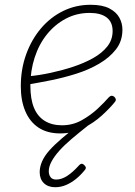

<svg xmlns="http://www.w3.org/2000/svg" viewBox="-20 -539 566 803"><path d="M232 19Q178 19 141.5 -5Q105 -29 86 -73.5Q67 -118 67 -178Q67 -250 89.5 -312Q112 -374 151.5 -420.5Q191 -467 244 -493Q297 -519 359 -519Q408 -519 437 -504Q466 -489 479 -465.5Q492 -442 492 -415Q492 -367 465 -332.5Q438 -298 394.5 -272.5Q351 -247 298.5 -230.5Q246 -214 194 -203.5Q142 -193 99 -186L100 -220Q144 -224 192.5 -234.5Q241 -245 286.5 -260Q332 -275 369.5 -296Q407 -317 429 -345Q451 -373 451 -409Q451 -447 426 -466Q401 -485 355 -485Q301 -485 255.5 -461Q210 -437 176.5 -395.5Q143 -354 125 -298.5Q107 -243 107 -181Q107 -125 122 -88.5Q137 -52 167 -33.5Q197 -15 239 -15Q284 -15 321.5 -36Q359 -57 388 -84Q417 -111 435 -132Q441 -138 446 -138.5Q451 -139 457 -135Q462 -131 464 -125Q466 -119 460 -112Q440 -87 406 -56Q372 -25 328 -3Q284 19 232 19ZM211 244Q181 244 163.5 227Q146 210 146 181Q146 159 156 136Q166 113 187 89.5Q208 66 238.5 40Q269 14 311 -19L347 -17V-13Q309 17 279 42.5Q249 68 228 91.5Q207 115 195.5 136.5Q184 158 184 177Q184 192 191.5 202Q199 212 215 212Q237 212 260.5 197Q284 182 311 152Q315 147 320.5 146Q326 145 333 152Q339 158 339 163Q339 168 334 173Q316 195 296.5 210.5Q277 226 255.5 235Q234 244 211 244Z"/></svg>

Font: Playwrite IS Thin
Style: Regular
Weight: 250
Designer: Veronika Burian, José Scaglione
Foundry: TypeTogether
Version: Version 1.002